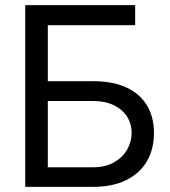

<svg xmlns="http://www.w3.org/2000/svg" viewBox="-20 -727 661 747"><path d="M78.1 -707H505.9V-628.9H166V-411.1H342.8Q418.9 -411.1 471.7 -386.7Q524.4 -362.3 551.8 -316.9Q579.1 -271.5 579.1 -209Q579.1 -147.5 551.8 -100.1Q524.4 -52.7 471.2 -26.4Q418 0 342.8 0H78.1ZM492.2 -210.9Q492.2 -245.1 474.6 -272.9Q457 -300.8 423.3 -317.4Q389.6 -334 342.8 -334H166V-76.2H342.8Q389.6 -76.2 423.3 -95.2Q457 -114.3 474.6 -145Q492.2 -175.8 492.2 -210.9Z"/></svg>

Font: WEMIX Pretendard Variable
Style: Regular
Weight: 400
Designer: Base glyphs from Inter by Rasmus Andersson; Hangeul glyphs from Noto Sans CJK(Source Han Sans) by Jang Soo-young and Kan
Foundry: Kil Hyung-jin
Version: Version 1.000;Glyphs 3.2 (3208)